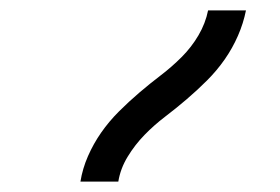

<svg xmlns="http://www.w3.org/2000/svg" viewBox="-20 -792 540 370"><path d="M135 -442Q139 -467 149.5 -491Q160 -515 175 -536.5Q190 -558 209 -577Q228 -596 248.5 -613.5Q269 -631 290 -647Q311 -663 330 -682Q349 -701 362.5 -724Q376 -747 381 -772H454Q449 -747 438.5 -723Q428 -699 413 -677.5Q398 -656 379 -637Q360 -618 339.5 -600.5Q319 -583 298 -567Q277 -551 258.5 -532Q240 -513 226 -490Q212 -467 208 -442Z"/></svg>

Font: Iosevka Term Curly
Style: Italic
Weight: 400
Italic angle: -9°
Designer: Belleve Invis
Foundry: Belleve Invis
Version: Version 32.3.0